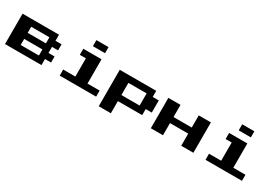

<svg xmlns="http://www.w3.org/2000/svg" viewBox="58 -2210 4885 3421"><g transform="rotate(30 2500.0 -500.0)"><path d="M0 -437.5V-750H375H750V-687.5V-625H812.5H875V-562.5V-500H812.5H750V-437.5V-375H812.5H875V-312.5V-250H812.5H750V-187.5V-125H375H0ZM625 -562.5V-625H437.5H250V-562.5V-500H437.5H625ZM625 -312.5V-375H437.5H250V-312.5V-250H437.5H625Z M1250 -687.5V-750H1437.5H1625V-500V-250H1750H1875V-187.5V-125H1500H1125V-187.5V-250H1250H1375V-437.5V-625H1312.5H1250ZM1375 -937.5V-1000H1500H1625V-937.5V-875H1500H1375Z M2000 -375V-750H2375H2750V-687.5V-625H2812.5H2875V-500V-375H2812.5H2750V-312.5V-250H2500H2250V-125V0H2125H2000ZM2625 -500V-625H2437.5H2250V-500V-375H2437.5H2625Z M3000 -437.5V-750H3125H3250V-625V-500H3437.5H3625V-625V-750H3750H3875V-437.5V-125H3750H3625V-250V-375H3437.5H3250V-250V-125H3125H3000Z M4250 -687.5V-750H4437.5H4625V-500V-250H4750H4875V-187.5V-125H4500H4125V-187.5V-250H4250H4375V-437.5V-625H4312.5H4250ZM4375 -937.5V-1000H4500H4625V-937.5V-875H4500H4375Z"/></g></svg>

Font: Press Start 2P
Style: Regular
Weight: 500
Monospace: yes
Version: Version 2.14